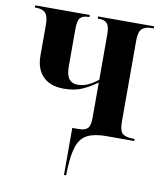

<svg xmlns="http://www.w3.org/2000/svg" viewBox="-83 -605 763 884"><g transform="rotate(10 298.0 -163.0)"><path d="M276 210V-10H306Q336 -10 348 -23Q360 -36 360 -71V-237Q327 -213 291.5 -197Q256 -181 205 -181Q142 -181 108 -215.5Q74 -250 74 -312V-457Q74 -495 60.5 -510.5Q47 -526 16 -526H10V-536H265V-526H260Q235 -526 223 -513.5Q211 -501 211 -460V-286Q211 -246 225 -228Q239 -210 265 -210Q289 -210 311 -219.5Q333 -229 360 -250V-459Q360 -500 348 -513Q336 -526 311 -526H304V-536H566V-526H553Q526 -526 511 -512Q496 -498 496 -456V-78Q496 -33 512 -21.5Q528 -10 557 -10H567V0H437Q382 0 350 16Q318 32 304 70.5Q290 109 287 177L286 210Z"/></g></svg>

Font: Noto Serif Display Condensed
Style: Bold
Weight: 700
Width: 3
Designer: Monotype Design Team
Foundry: Monotype Imaging Inc.
Version: Version 2.009